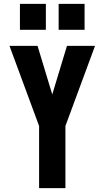

<svg xmlns="http://www.w3.org/2000/svg" viewBox="-20 -972 540 992"><path d="M182 0V-321L29 -735H174L250 -484L326 -735H471L318 -321V0ZM417 -818H283V-952H417ZM217 -818H83V-952H217Z"/></svg>

Font: Iosevka SS04 Heavy
Style: Regular
Weight: 900
Monospace: yes
Designer: Belleve Invis
Foundry: Belleve Invis
Version: Version 19.0.0; ttfautohint (v1.8.4)